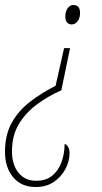

<svg xmlns="http://www.w3.org/2000/svg" viewBox="-36 -561 408 770"><path d="M245 -368 210 -199Q156 -175 111 -141.5Q66 -108 39 -62.5Q12 -17 12 46Q12 99 38 131.5Q64 164 109 164Q149 164 174 143Q199 122 211 88.5Q223 55 223 17Q231 17 237 28Q243 39 243 53Q243 85 226.5 116.5Q210 148 180 168.5Q150 189 107 189Q49 189 16.5 149.5Q-16 110 -16 48Q-16 -20 11 -68.5Q38 -117 84 -152.5Q130 -188 187 -217L221 -368ZM258 -541Q285 -541 285 -509Q285 -488 275 -475.5Q265 -463 251 -463Q241 -463 233.5 -470.5Q226 -478 226 -494Q226 -517 236 -529Q246 -541 258 -541Z"/></svg>

Font: Noto Serif Tamil ExtraCondensed Thin
Style: Italic
Weight: 100
Width: 2
Italic angle: -12°
Designer: Indian Type Foundry, Tom Grace, and the Monotype Design Team
Foundry: Monotype Imaging Inc.
Version: Version 2.003; ttfautohint (v1.8.4.7-5d5b)